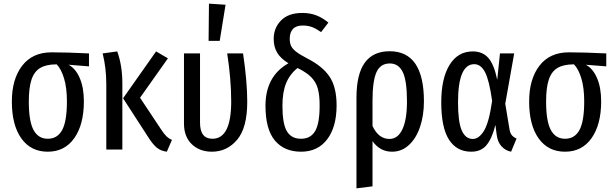

<svg xmlns="http://www.w3.org/2000/svg" viewBox="-20 -820 3365 1053"><path d="M468 -456 356 -465Q395 -444 417.5 -391.5Q440 -339 440 -264Q440 -137 387.5 -62.5Q335 12 242 12Q149 12 97 -61Q45 -134 45 -263Q45 -386 101.5 -459.5Q158 -533 263 -533Q348 -533 468 -527ZM347 -264Q347 -338 331.5 -389.5Q316 -441 291 -467H289Q233 -467 200 -447Q167 -427 152.5 -382.5Q138 -338 138 -263Q138 -155 164 -107Q190 -59 242 -59Q295 -59 321 -107Q347 -155 347 -264Z M651 -363V0H563V-357Q563 -447 543 -527L623 -538Q651 -460 651 -363ZM748 -284 865 -108Q880 -85 893 -72.5Q906 -60 923 -53L895 12Q863 8 841.5 -9Q820 -26 796 -63L655 -281L836 -538L901 -500Z M1336 -262Q1336 -119 1280.5 -53.5Q1225 12 1142 12Q1075 12 1032 -29Q989 -70 989 -143V-527H1077V-147Q1077 -59 1145 -59Q1248 -59 1248 -263Q1248 -385 1226 -527H1313Q1336 -373 1336 -262ZM1126 -800 1217 -794 1185 -596H1124Z M1826 -242Q1826 -124 1774.5 -56Q1723 12 1631 12Q1539 12 1487.5 -49.5Q1436 -111 1436 -240Q1436 -402 1562 -473Q1518 -500 1499.5 -532Q1481 -564 1481 -606Q1481 -667 1521.5 -708Q1562 -749 1638 -749Q1681 -749 1715.5 -735.5Q1750 -722 1781 -696L1741 -644Q1714 -663 1691.5 -671.5Q1669 -680 1640 -680Q1604 -680 1586.5 -661Q1569 -642 1569 -608Q1569 -584 1576.5 -568Q1584 -552 1604 -536.5Q1624 -521 1664 -500Q1749 -457 1787.5 -399.5Q1826 -342 1826 -242ZM1733 -242Q1733 -298 1723 -334Q1713 -370 1687 -396.5Q1661 -423 1612 -447Q1570 -414 1549.5 -364.5Q1529 -315 1529 -240Q1529 -141 1553.5 -100Q1578 -59 1631 -59Q1683 -59 1708 -100.5Q1733 -142 1733 -242Z M2305 -264Q2305 -188 2284 -125Q2263 -62 2223 -25Q2183 12 2130 12Q2064 12 2023 -46V202L1935 213V-283Q1935 -413 1980.5 -476Q2026 -539 2117 -539Q2305 -539 2305 -264ZM2212 -264Q2212 -377 2189 -424.5Q2166 -472 2118 -472Q2066 -472 2044.5 -423.5Q2023 -375 2023 -268V-129Q2056 -58 2116 -58Q2162 -58 2187 -111Q2212 -164 2212 -264Z M2707 -382 2722 -527H2800L2751 -251L2774 -113Q2777 -92 2786 -80Q2795 -68 2813 -60L2783 12Q2752 6 2730.5 -17.5Q2709 -41 2704 -81L2697 -135Q2679 -62 2649 -25Q2619 12 2564 12Q2485 12 2442.5 -54Q2400 -120 2400 -259Q2400 -390 2445.5 -464Q2491 -538 2573 -538Q2627 -538 2658.5 -502Q2690 -466 2707 -382ZM2492 -259Q2492 -151 2512.5 -104.5Q2533 -58 2573 -58Q2607 -58 2634.5 -103Q2662 -148 2679 -267Q2663 -381 2640 -424.5Q2617 -468 2581 -468Q2492 -468 2492 -259Z M3305 -456 3193 -465Q3232 -444 3254.5 -391.5Q3277 -339 3277 -264Q3277 -137 3224.5 -62.5Q3172 12 3079 12Q2986 12 2934 -61Q2882 -134 2882 -263Q2882 -386 2938.5 -459.5Q2995 -533 3100 -533Q3185 -533 3305 -527ZM3184 -264Q3184 -338 3168.5 -389.5Q3153 -441 3128 -467H3126Q3070 -467 3037 -447Q3004 -427 2989.5 -382.5Q2975 -338 2975 -263Q2975 -155 3001 -107Q3027 -59 3079 -59Q3132 -59 3158 -107Q3184 -155 3184 -264Z"/></svg>

Font: Fira Sans Extra Condensed
Style: Regular
Weight: 400
Width: 1
Designer: Carrois Corporate & Edenspiekermann AG
Foundry: Carrois Corporate GbR & Edenspiekermann AG
Version: Version 4.203